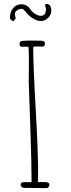

<svg xmlns="http://www.w3.org/2000/svg" viewBox="-20 -963 362 979"><path d="M49.8 -855 60.5 -870.1Q55.7 -886.2 55.7 -891.1Q55.7 -902.3 66.9 -910.2Q78.1 -918 92.8 -918L99.6 -915Q115.7 -896 125 -886.7Q135.7 -875.5 153.8 -865.7Q171.9 -856 188.5 -856Q202.1 -856 214.4 -863.3Q226.6 -870.6 234.1 -882.8Q241.7 -895 241.7 -908.7Q241.7 -922.9 235.8 -932.9Q230 -942.9 218.8 -942.9Q211.4 -942.9 208.5 -937Q209.5 -933.1 211.9 -928.2Q214.4 -920.9 214.4 -918Q214.4 -882.3 188.5 -882.3Q173.8 -882.3 156.2 -894.3Q138.7 -906.2 131.3 -920.9Q113.8 -941.4 88.9 -941.4Q64.5 -941.4 47.6 -922.4Q30.8 -903.3 30.8 -872.1Q30.8 -866.2 37.1 -860.6Q43.5 -855 49.8 -855ZM85.4 -21.5Q85.4 -15.1 90.6 -10Q95.7 -4.9 103 -4.9Q140.1 -4.9 163.6 -4.4Q186.5 -3.9 218.3 -3.9Q223.1 -3.9 227.5 -9.3Q231.9 -14.6 231.9 -20.5Q231.9 -34.7 209.5 -34.7H173.3Q173.3 -49.3 173.8 -62Q174.3 -74.7 174.3 -89.8Q174.3 -190.4 162.1 -405.3Q149.4 -628.4 149.4 -719.7Q149.4 -722.2 150.9 -723.6Q151.9 -724.6 155.5 -725.3Q159.2 -726.1 162.6 -726.1H173.3Q179.2 -726.1 184.6 -725.6Q189.9 -725.1 197.3 -725.1Q202.6 -725.1 206.1 -730Q209.5 -734.9 209.5 -741.2Q209.5 -748 204.3 -751.7Q199.2 -755.4 191.4 -755.4Q168 -755.4 153.3 -755.9H125Q96.2 -755.9 87.9 -752.9Q79.6 -749 79.6 -738.8Q79.6 -724.6 90.3 -724.6H124.5Q127.4 -715.3 127.4 -661.1Q127.4 -623 127 -594.7L126.5 -543.9L129.9 -448.7L134.3 -323.7Q141.1 -129.9 141.1 -34.2H102.1Q85.4 -34.2 85.4 -21.5Z"/></svg>

Font: Amatica SC
Style: Regular
Weight: 400
Version: Version 2.000